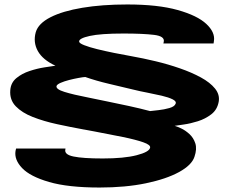

<svg xmlns="http://www.w3.org/2000/svg" viewBox="-20 -700 1076 859"><path d="M425.5 139Q284.5 139 199.5 114.2Q114.5 89.5 78.8 51.8Q43 14 49.5 -25L52 -35.5H273L272.5 -32Q266.5 -8.5 308.8 0.2Q351 9 440 9Q535 9 591.2 -5.5Q647.5 -20 651.5 -39Q655 -51.5 620.8 -63.5Q586.5 -75.5 529 -87.2Q471.5 -99 404.5 -111.5Q393 -113.5 381.5 -115.8Q370 -118 359 -120L355.5 -120.5Q295 -131.5 235.2 -144.5Q175.5 -157.5 127 -176.5Q78.5 -195.5 50.5 -224.5Q22.5 -253.5 26 -296.5Q28.5 -330 53.2 -350.5Q78 -371 112 -382.2Q146 -393.5 178.2 -398.5Q210.5 -403.5 228 -406Q171 -432.5 149.2 -471.8Q127.5 -511 140 -556Q151.5 -595 205.8 -622.8Q260 -650.5 348.2 -665.2Q436.5 -680 549.5 -680Q686.5 -680 774.8 -655.2Q863 -630.5 903.2 -592.8Q943.5 -555 937 -516L935.5 -505.5H711L712.5 -512.5Q718.5 -538 669 -544Q619.5 -550 533 -550Q430 -550 381.5 -539.2Q333 -528.5 334 -514Q334.5 -506.5 356.8 -497.8Q379 -489 414.5 -480.2Q450 -471.5 490.8 -463.2Q531.5 -455 568.5 -448.5Q619.5 -439.5 676 -426Q732.5 -412.5 785 -394.2Q837.5 -376 878.8 -353.5Q920 -331 942 -303.8Q964 -276.5 958.5 -245Q952 -209 925.2 -188.5Q898.5 -168 865 -157.5Q831.5 -147 802.2 -143Q773 -139 761.5 -137Q771 -134.5 790 -125.8Q809 -117 827.2 -100.5Q845.5 -84 853.8 -58.8Q862 -33.5 850 1.5Q838 38.5 781 69.8Q724 101 632.8 120Q541.5 139 425.5 139ZM651.5 -203Q663.5 -204.5 689 -207.2Q714.5 -210 737.5 -216.5Q760.5 -223 765.5 -235.5Q770.5 -246.5 752.5 -255.5Q734.5 -264.5 703.5 -271.8Q672.5 -279 639 -285.5Q623 -288.5 607.8 -291.8Q592.5 -295 579 -298.5Q525 -311.5 467.5 -325Q410 -338.5 361.5 -355.5Q351 -355 330.8 -351.2Q310.5 -347.5 289 -342Q267.5 -336.5 251.5 -329.5Q235.5 -322.5 233 -315.5Q229 -301 268.5 -288.8Q308 -276.5 375.5 -263.5Q411.5 -256 459.5 -246.2Q507.5 -236.5 558 -225.5Q608.5 -214.5 651.5 -203Z"/></svg>

Font: Anybody UltraExpanded ExtraBold
Style: Italic
Weight: 800
Width: 9
Italic angle: -10°
Designer: Tyler Finck
Foundry: Etcetera Type Company
Version: Version 1.010; ttfautohint (v1.8.3) -l 8 -r 50 -G 200 -x 14 